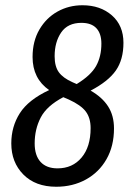

<svg xmlns="http://www.w3.org/2000/svg" viewBox="-20 -699 500 731"><path d="M414 -210Q414 -143 385.5 -93Q357 -43 307 -15.5Q257 12 194 12Q115 12 69 -34.5Q23 -81 23 -153Q23 -217 55.5 -268Q88 -319 167 -356Q104 -400 104 -482Q104 -542 130 -586.5Q156 -631 199 -655Q242 -679 294 -679Q362 -679 406 -640.5Q450 -602 450 -536Q450 -472 421 -430.5Q392 -389 325 -354Q369 -329 391.5 -294Q414 -259 414 -210ZM188 -485Q188 -446 204 -424Q220 -402 256 -386L272 -379Q326 -412 346 -448Q366 -484 366 -533Q366 -571 347 -591.5Q328 -612 290 -612Q238 -612 213 -575.5Q188 -539 188 -485ZM325 -211Q325 -250 306.5 -274.5Q288 -299 242 -320L221 -329Q158 -296 135 -251.5Q112 -207 112 -153Q112 -107 134.5 -82.5Q157 -58 199 -58Q256 -58 290.5 -99Q325 -140 325 -211Z"/></svg>

Font: Fira Sans Compressed
Style: Italic
Weight: 400
Width: 1
Italic angle: -8°
Designer: bBox Type GmbH & Carrois Corporate GbR & Edenspiekermann AG
Foundry: bBox Type GmbH & Carrois Corporate GbR & Edenspiekermann AG
Version: Version 4.301